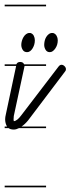

<svg xmlns="http://www.w3.org/2000/svg" viewBox="-20 -562 302 821"><path d="M177 -280H85Q85 -279 84.5 -277.5Q84 -276 84 -275L39 -66Q38 -57 38 -51Q38 -48 39 -44Q46 -44 54.5 -51Q63 -58 71 -69L230 -277Q236 -285 243 -285Q250 -285 256 -279Q262 -273 262 -266Q262 -260 258 -256L100 -47Q86 -30 72 -21H177V-14H61Q49 -8 39 -8Q25 -8 17 -14H0V-21H10Q2 -35 2 -52Q2 -61 5 -73L49 -280H0V-287H50Q54 -297 66 -297Q75 -297 80 -292Q82 -289 83 -287H177ZM207 -421Q217 -418 222 -409Q227 -400 227 -390Q227 -380 224.5 -371.5Q222 -363 217 -355.5Q212 -348 206 -343.5Q200 -339 193 -339Q181 -339 175 -349Q169 -359 169 -370Q169 -378 171 -387Q173 -396 177.5 -403.5Q182 -411 188.5 -416Q195 -421 203 -421ZM110 -421Q120 -418 124.5 -409Q129 -400 129 -390Q129 -380 126.5 -371.5Q124 -363 119.5 -355.5Q115 -348 109 -343.5Q103 -339 96 -339Q83 -339 77 -349Q71 -359 71 -370Q71 -378 73.5 -387Q76 -396 80.5 -403.5Q85 -411 91.5 -416Q98 -421 106 -421ZM177 -535H0V-542H177ZM177 239H0V232H177Z"/></svg>

Font: Gruenewald VA 1. Klasse
Style: Regular
Weight: 400
Designer: Peter Wiegel
Foundry: Peter Wiegel, nach dem Schriftentwurf von Dr. H. Gr¸newald
Version: Version 0.007